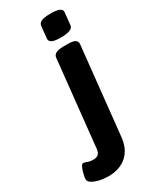

<svg xmlns="http://www.w3.org/2000/svg" viewBox="-331 -776 848 1048"><g transform="rotate(-30 93.0 -252.0)"><path d="M19 212Q-9 212 -36 205.5Q-63 199 -80 188.5Q-97 178 -97 164Q-97 154 -92.5 134Q-88 114 -80.5 97Q-73 80 -64 80Q-56 80 -41.5 86Q-27 92 -7 92Q15 92 25.5 82.5Q36 73 39 49L96 -492Q99 -525 161 -525H189Q221 -525 234 -516.5Q247 -508 246 -492L188 59Q181 133 136.5 172.5Q92 212 19 212ZM175 -574Q136 -574 119.5 -582Q103 -590 104 -606L112 -684Q114 -700 132 -708Q150 -716 190 -716Q228 -716 245 -708Q262 -700 260 -684L252 -606Q249 -574 175 -574Z"/></g></svg>

Font: Asap Semi Expanded Semi Expanded Regular
Style: Bold Italic
Weight: 700
Width: 6
Italic angle: -6°
Designer: Pablo Cosgaya
Foundry: Omnibus-Type
Version: Version 3.001; ttfautohint (v1.8.4.7-5d5b)